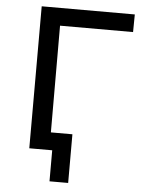

<svg xmlns="http://www.w3.org/2000/svg" viewBox="-58 -745 693 943"><g transform="rotate(5 289.0 -273.5)"><path d="M567 -613H207L208 0H109V-700H568ZM314 -87V153H222V0H109V-87Z"/></g></svg>

Font: Montserrat Alternates Medium
Style: Regular
Weight: 500
Designer: Julieta Ulanovsky
Foundry: Julieta Ulanovsky
Version: Version 7.200